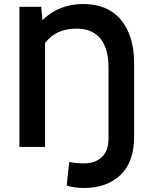

<svg xmlns="http://www.w3.org/2000/svg" viewBox="-20 -734 760 959"><path d="M650 -418V-50Q650 75.5 581.5 140.2Q513 205 399 205Q353.5 205 313 193L326 75Q359.5 82 400 82Q456.5 82 489.2 50.2Q522 18.5 522 -42V-398Q522 -491.5 481.5 -541.2Q441 -591 363 -591Q258.5 -591 205 -519V0H77V-700H186L192 -633Q230.5 -672.5 282.8 -693.2Q335 -714 394 -714Q519 -714 584.5 -634.2Q650 -554.5 650 -418Z"/></svg>

Font: Cabin
Style: Bold
Weight: 700
Designer: Pablo Impallari
Foundry: Pablo Impallari. http://www.impallari.com Igino Marini. http://www.ikern.com
Version: Version 3.001;hotconv 1.0.109;makeotfexe 2.5.65596